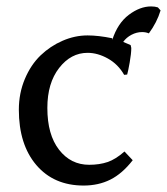

<svg xmlns="http://www.w3.org/2000/svg" viewBox="-20 -555 515 592"><path d="M250 -445.8Q283.2 -445.8 326.2 -437V-432.1Q342.8 -483.4 377.2 -509.3Q411.6 -535.2 445.8 -535.2Q458 -535.2 466.8 -532.2L475.1 -522.9Q463.9 -485.8 439 -452.1Q429.7 -456.1 418 -456.1Q401.4 -456.1 385.5 -447.8Q369.6 -439.5 359.9 -425.8Q363.8 -424.3 382.8 -416L384.8 -407.2Q384.8 -390.1 379.9 -362.5Q375 -335 372.1 -325.2L362.8 -324.2Q344.2 -356.9 312.7 -374.5Q281.2 -392.1 250 -392.1Q198.7 -392.1 162.4 -345.5Q126 -298.8 126 -222.2Q126 -139.6 162.1 -93.3Q198.2 -46.9 254.9 -46.9Q286.6 -46.9 311.8 -55.4Q336.9 -64 363.8 -87.9L389.2 -61Q356.9 -19.5 320.3 -1.2Q283.7 17.1 237.8 17.1Q146 17.1 92 -46.1Q38.1 -109.4 38.1 -216.8Q38.1 -267.6 56.6 -311.5Q75.2 -355.5 105.2 -384.3Q135.3 -413.1 173.1 -429.4Q210.9 -445.8 250 -445.8Z"/></svg>

Font: Linear Smooth Low Contrast
Style: Regular
Weight: 500
Designer: Philipp H. Poll, Flanker
Foundry: Philipp H. Poll, reworked by Flanker
Version: Version 1.010 | FøM Fix